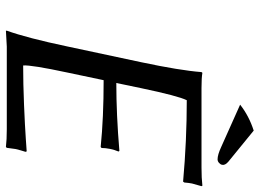

<svg xmlns="http://www.w3.org/2000/svg" viewBox="-132 -726 861 636"><g transform="rotate(90 298.0 -407.5)"><path d="M412.1 -817.9 515.1 -733.9Q527.8 -723.1 525.4 -712.9Q523.9 -707 518.6 -702.6Q513.2 -698.2 507.3 -698.2Q492.2 -698.2 466.8 -710L326.2 -772.9Q363.3 -802.2 412.1 -817.9ZM219.7 -200.2Q194.3 -81.5 196.3 -54.2Q255.9 -54.2 326.9 -57.1Q397.9 -60.1 439.5 -63L481 -65.9L482.4 -62Q477.1 -45.9 473.1 -28.8Q473.1 -27.8 469.2 0L466.3 2.9Q442.9 0 407.2 0H133.8L81.5 2.9L81.1 0Q105.5 -67.9 133.3 -200.2L185.5 -444.8Q212.9 -574.2 218.3 -645L220.7 -647.9Q237.3 -645 271 -645H534.2Q570.3 -645 594.7 -647.9L596.2 -645Q588.4 -617.7 587.4 -613.8Q585.4 -604 584 -587.9L581.1 -584Q445.3 -596.2 311.5 -596.2Q297.4 -568.4 271.5 -444.8L254.4 -362.8Q359.4 -362.8 479.5 -373L481.4 -370.1Q475.6 -356.4 472.7 -341.8Q469.7 -326.7 469.7 -314L466.3 -311Q370.1 -320.8 245.1 -320.8Z"/></g></svg>

Font: Linux Biolinum
Style: Italic
Weight: 400
Italic angle: -12°
Designer: Philipp H. Poll
Foundry: Philipp H. Poll
Version: Version 1.1.3 ; ttfautohint (v0.9)